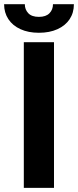

<svg xmlns="http://www.w3.org/2000/svg" viewBox="-56 -912 379 932"><path d="M206.1 0H59.6V-707H206.1ZM132.8 -752.9Q81.5 -752.9 43.5 -770.3Q5.4 -787.6 -15.4 -819.1Q-36.1 -850.6 -36.1 -891.6H64.5Q64.5 -865.7 81.3 -847.9Q98.1 -830.1 132.8 -830.1Q167 -830.1 184.1 -847.7Q201.2 -865.2 201.2 -891.6H302.7Q302.7 -850.1 282 -818.8Q261.2 -787.6 222.9 -770.3Q184.6 -752.9 132.8 -752.9Z"/></svg>

Font: Pretendard JP
Style: Bold
Weight: 700
Designer: Base glyphs from Inter by Rasmus Andersson; Hangeul glyphs from Noto Sans CJK(Source Han Sans) by Jang Soo-young and Kan
Foundry: Kil Hyung-jin
Version: Version 1.309